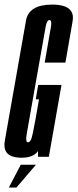

<svg xmlns="http://www.w3.org/2000/svg" viewBox="-49 -700 346 857"><path d="M47.5 4Q-2 4 -19.5 -19.5Q-33.5 -38.5 -27.5 -72Q-14 -148 20 -341Q54.5 -536.5 67 -608Q79.5 -679.5 184 -679.5Q250 -679.5 269 -649.5Q280 -632.5 275 -605Q262 -530 243 -420.5H150.5Q172.5 -545.5 178 -578Q183 -605.5 175 -609.5Q173.5 -610.5 172 -610.5Q160 -610.5 155 -581.8Q150 -553 111 -333.5Q77.5 -141.5 70.5 -103.5Q64.5 -69.5 73 -65.5Q74.5 -65 76 -65Q84 -65 90 -78.2Q96 -91.5 110.5 -173L125 -256.5H110.5L121.5 -321H225.5L169 0H121L120.5 -25.5Q99.5 4 47.5 4ZM-9.7 137.2 43.8 35.3H111.4L24.3 137.2Z"/></svg>

Font: Anybody UltraCondensed Medium
Style: Italic
Weight: 500
Width: 1
Italic angle: -10°
Designer: Tyler Finck
Foundry: Etcetera Type Company
Version: Version 1.010; ttfautohint (v1.8.3) -l 8 -r 50 -G 200 -x 14 